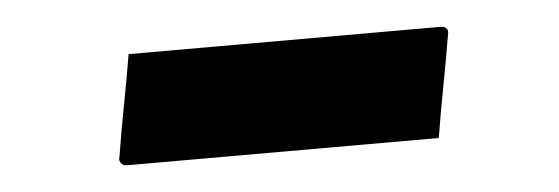

<svg xmlns="http://www.w3.org/2000/svg" viewBox="-26 -412 652 224"><g transform="rotate(-5 300.0 -299.5)"><path d="M129 -364H494Q498 -364 500 -362.5Q502 -361 502.5 -359Q503 -357 502 -353Q497 -323 491.5 -294.5Q486 -266 481 -235H117Q114 -235 112.5 -235.5Q111 -236 109.5 -237.5Q108 -239 107.5 -241Q107 -243 108 -246Q113 -277 118.5 -305.5Q124 -334 129 -364Z"/></g></svg>

Font: RecMonoLinear Nerd Font Mono
Style: Bold Italic
Weight: 700
Italic angle: -10°
Monospace: yes
Version: Version 1.085; ttfautohint (v1.8.4.7-5d5b);Nerd Fonts 3.2.1